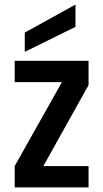

<svg xmlns="http://www.w3.org/2000/svg" viewBox="-20 -817 451 837"><path d="M366 -446V-552H44V-459H250L44 -93V0H366V-93H169ZM88 -591 309 -700V-797L88 -675Z"/></svg>

Font: Malmofest Medium
Style: Regular
Weight: 500
Designer: Jonny Pinhorn (Poppins), Kolossal
Version: Version 1.004;Glyphs 3.1.2 (3151)